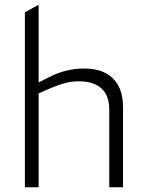

<svg xmlns="http://www.w3.org/2000/svg" viewBox="-20 -790 615 810"><path d="M85 0V-738L143 -770V-442L182 -462Q220 -482 258 -491.5Q296 -501 333 -501Q391 -501 427.5 -480.5Q464 -460 481.5 -424Q499 -388 499 -338V0H441V-327Q441 -387 408 -417Q375 -447 312 -447Q282 -447 254.5 -439.5Q227 -432 198 -420L143 -396V0Z"/></svg>

Font: REM Medium ExtraLight
Style: Regular
Weight: 250
Version: Version 1.005;gftools[0.9.28]